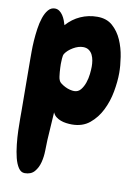

<svg xmlns="http://www.w3.org/2000/svg" viewBox="-91 -612 690 952"><g transform="rotate(10 253.5 -136.0)"><path d="M476.6 -291Q476.6 -248 467.3 -196.8Q458 -145.5 436 -101.6Q414.1 -57.6 378.4 -28.3Q342.8 1 289.1 1Q275.4 1 260.7 -1Q246.1 -2.9 232.9 -7.8Q219.7 -12.7 209 -21Q198.2 -29.3 192.4 -43L183.6 97.7Q182.6 120.1 182.1 151.4Q181.6 182.6 174.3 210.9Q167 239.3 149.9 259.3Q132.8 279.3 100.6 279.3Q82 279.3 69.3 260.3Q56.6 241.2 49.3 211.9Q42 182.6 38.1 146.5Q34.2 110.4 33.2 77.1Q32.2 43.9 32.2 16.6Q32.2 -10.7 32.2 -23.4Q32.2 -88.9 31.2 -153.8Q30.3 -218.8 30.3 -284.2Q30.3 -295.9 30.3 -320.8Q30.3 -345.7 32.2 -375Q34.2 -404.3 38.6 -435.5Q43 -466.8 51.8 -492.7Q60.5 -518.6 74.2 -534.7Q87.9 -550.8 107.4 -550.8Q120.1 -550.8 130.4 -543.5Q140.6 -536.1 147.9 -524.9Q155.3 -513.7 160.2 -501Q165 -488.3 168 -477.5Q198.2 -511.7 237.8 -529.3Q277.3 -546.9 322.3 -546.9Q369.1 -546.9 398.9 -520.5Q428.7 -494.1 445.8 -455.1Q462.9 -416 469.7 -371.6Q476.6 -327.1 476.6 -291ZM336.9 -298.8Q336.9 -313.5 334.5 -328.6Q332 -343.8 325.7 -356.9Q319.3 -370.1 307.6 -378.4Q295.9 -386.7 278.3 -386.7Q254.9 -386.7 229 -371.6Q203.1 -356.4 190.4 -336.9Q185.5 -329.1 184.6 -311.5Q183.6 -293.9 183.6 -285.2Q183.6 -278.3 184.1 -267.1Q184.6 -255.9 185.5 -244.1Q186.5 -232.4 188 -221.7Q189.5 -210.9 192.4 -205.1Q195.3 -196.3 205.1 -189Q214.8 -181.6 226.6 -175.8Q238.3 -169.9 250.5 -167Q262.7 -164.1 271.5 -164.1Q292 -164.1 304.7 -179.7Q317.4 -195.3 324.7 -216.8Q332 -238.3 334.5 -261.2Q336.9 -284.2 336.9 -298.8Z"/></g></svg>

Font: Chewy
Style: Regular
Weight: 400
Version: Version 1.001